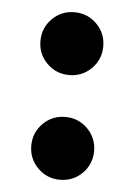

<svg xmlns="http://www.w3.org/2000/svg" viewBox="-42 -524 384 548"><g transform="rotate(5 150.0 -250.0)"><path d="M150 -10Q112.5 -10 86.2 -36.2Q60 -62.5 60 -100Q60 -137.5 86.2 -163.8Q112.5 -190 150 -190Q187.5 -190 213.8 -163.8Q240 -137.5 240 -100Q240 -62.5 213.8 -36.2Q187.5 -10 150 -10ZM150 -310Q112.5 -310 86.2 -336.2Q60 -362.5 60 -400Q60 -437.5 86.2 -463.8Q112.5 -490 150 -490Q187.5 -490 213.8 -463.8Q240 -437.5 240 -400Q240 -362.5 213.8 -336.2Q187.5 -310 150 -310Z"/></g></svg>

Font: Funnel Sans Light ExtraBold
Style: Regular
Weight: 800
Version: Version 1.000